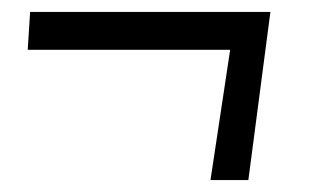

<svg xmlns="http://www.w3.org/2000/svg" viewBox="-20 -461 523 322"><path d="M333 -159 366 -377.5H26.5L30.5 -441H433.5L396.5 -159Z"/></svg>

Font: Urbanist Light
Style: Italic
Weight: 300
Italic angle: -8°
Designer: Corey Hu
Foundry: Corey Hu
Version: Version 1.330; ttfautohint (v1.8.4.7-5d5b)